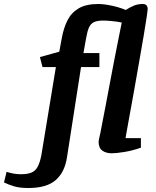

<svg xmlns="http://www.w3.org/2000/svg" viewBox="-170 -758 781 962"><path d="M-28 184Q-73 184 -101.5 175Q-130 166 -150 156L-137 103Q-122 108 -103.5 111.5Q-85 115 -66 115Q-32 115 -12 106.5Q8 98 19 77Q30 56 37 21L110 -422H43L30 -472L127 -499L140 -569Q149 -618 168 -656Q187 -694 224 -716Q261 -738 323 -738Q342 -738 367 -734Q392 -730 417 -723Q442 -716 460 -708Q477 -719 498 -728.5Q519 -738 545 -738Q558 -738 564 -731Q570 -724 570 -713Q570 -710 568.5 -700Q567 -690 565 -673Q560 -638 550 -579.5Q540 -521 528 -452.5Q516 -384 504 -316Q492 -248 481.5 -191.5Q471 -135 465 -100.5Q459 -66 459 -66H536V-18Q493 -3 452.5 3.5Q412 10 390 10Q361 10 342.5 -3.5Q324 -17 324 -49Q324 -52 326.5 -63Q329 -74 333 -92.5Q337 -111 341 -134Q349 -174 359 -227Q369 -280 380 -338.5Q391 -397 402 -454Q413 -511 423 -560.5Q433 -610 440 -645Q418 -650 390 -652.5Q362 -655 348 -655Q317 -655 300.5 -647Q284 -639 275.5 -619.5Q267 -600 261 -564L248 -492H328V-422H236L166 28Q155 104 109.5 144Q64 184 -28 184Z"/></svg>

Font: Manuale
Style: Italic
Weight: 400
Italic angle: -11°
Designer: Eduardo Tunni / Pablo Cosgaya
Foundry: Eduardo Tunni / Pablo Cosgaya
Version: Version 1.002